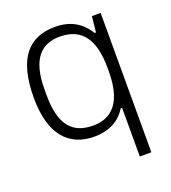

<svg xmlns="http://www.w3.org/2000/svg" viewBox="-131 -635 806 905"><g transform="rotate(-20 272.0 -182.5)"><path d="M415 173H473V-526H429L421 -447H414C376 -509 321 -538 248 -538C116 -538 40 -456 40 -257C40 -73 119 12 247 12C309 12 370 -9 408 -71H415ZM259 -39C155 -39 101 -100 101 -249V-277C101 -436 165 -487 253 -487C367 -487 415 -410 415 -272V-253C415 -71 328 -39 259 -39Z"/></g></svg>

Font: Archivo ExtraLight
Style: Regular
Weight: 200
Designer: Hector Gatti
Foundry: Omnibus-Type
Version: Version 2.001